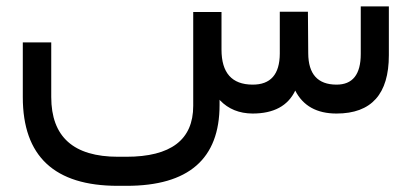

<svg xmlns="http://www.w3.org/2000/svg" viewBox="-20 -362 1314 613"><path d="M786.2 0.5Q722.6 0 682.6 -41.5L681 -43.6V-41V-26.7Q681 231.3 384.1 231.3H355.9Q52.8 231.3 52.8 -51.8V-226.7H143.6V-52.3Q143.6 138.5 356.9 138.5H383.1Q596.9 138.5 596.9 -24.1V-323.6H687.2V-203.6Q687.2 -92.3 786.2 -91.8Q872.8 -91.3 873.3 -190.8V-324.6H963.1L964.1 -191.8Q964.6 -92.3 1053.8 -91.8Q1131.8 -91.3 1131.8 -189.7V-341.5H1221.5V-185.6Q1221.5 0.5 1054.4 0.5Q960 0.5 922.6 -72.8Q887.7 0.5 786.2 0.5Z"/></svg>

Font: Fira Code
Style: Regular
Weight: 400
Designer: Carrois Corporate, Edenspiekermann AG, Nikita Prokopov
Foundry: Carrois Corporate, Edenspiekermann AG, Nikita Prokopov
Version: Version 5.002